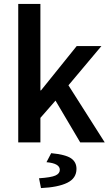

<svg xmlns="http://www.w3.org/2000/svg" viewBox="-20 -726 562 979"><path d="M73 0V-706H186V-265H189L371 -491H497L329 -291L514 0H389L263 -213L186 -125V0ZM189 233 179 183Q240 179 262.5 169Q285 159 285 140Q285 107 217 101L241 55Q314 62 342 81Q370 100 370 135Q370 183 323 206Q276 229 189 233Z"/></svg>

Font: TT Toshiba Sans Medium
Style: Regular
Weight: 500
Designer: Paul D. Hunt
Foundry: Toshiba Corporation
Version: Version 2.020;PS 2.000;hotconv 1.0.86;makeotf.lib2.5.63406